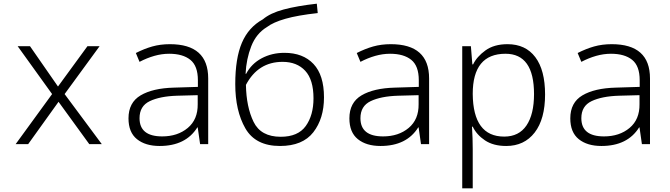

<svg xmlns="http://www.w3.org/2000/svg" viewBox="-20 -783 3640 1043"><path d="M133 0 298 -230 465 0H533L331 -272L521 -532H455L295 -313L143 -532H76L263 -272L65 0Z M738 -141Q738 -207 793.5 -233.5Q849 -260 941 -263L1054 -266V-217Q1055 -134 1000 -88Q945 -42 861 -42Q738 -42 738 -141ZM1052 -91H1054L1067 0H1111V-357Q1111 -543 903 -543Q851 -543 807 -530.5Q763 -518 718 -495L738 -447Q778 -468 818.5 -479.5Q859 -491 899 -491Q973 -491 1014 -458Q1055 -425 1055 -347V-311L925 -307Q810 -304 744 -265Q678 -226 678 -140Q678 -64 724 -27Q770 10 847 10Q989 10 1052 -91Z M1740 -254Q1740 -375 1683 -435.5Q1626 -496 1525 -496Q1457 -496 1401.5 -466.5Q1346 -437 1317 -382H1314Q1318 -463 1345 -532Q1372 -601 1430 -636Q1464 -662 1530.5 -681Q1597 -700 1706 -712L1701 -763Q1594 -751 1521 -731.5Q1448 -712 1408 -678Q1330 -635 1294 -550.5Q1258 -466 1258 -326Q1258 -181 1313 -85.5Q1368 10 1501 10Q1624 10 1682 -64.5Q1740 -139 1740 -254ZM1316 -322Q1382 -447 1515 -447Q1593 -447 1638 -398.5Q1683 -350 1683 -249Q1683 -157 1641 -98.5Q1599 -40 1505 -40Q1397 -40 1357.5 -121Q1318 -202 1316 -322Z M1938 -141Q1938 -207 1993.5 -233.5Q2049 -260 2141 -263L2254 -266V-217Q2255 -134 2200 -88Q2145 -42 2061 -42Q1938 -42 1938 -141ZM2252 -91H2254L2267 0H2311V-357Q2311 -543 2103 -543Q2051 -543 2007 -530.5Q1963 -518 1918 -495L1938 -447Q1978 -468 2018.5 -479.5Q2059 -491 2099 -491Q2173 -491 2214 -458Q2255 -425 2255 -347V-311L2125 -307Q2010 -304 1944 -265Q1878 -226 1878 -140Q1878 -64 1924 -27Q1970 10 2047 10Q2189 10 2252 -91Z M2719 -41Q2550 -41 2548 -273Q2548 -491 2726 -491Q2881 -491 2881 -272Q2881 -162 2840 -101.5Q2799 -41 2719 -41ZM2548 240V27Q2548 1 2547 -32.5Q2546 -66 2544 -95H2548Q2569 -51 2614.5 -20.5Q2660 10 2730 10Q2828 10 2884.5 -63Q2941 -136 2941 -270Q2941 -402 2888 -472.5Q2835 -543 2737 -543Q2664 -543 2617 -509Q2570 -475 2550 -433H2546L2538 -532H2491V240Z M3138 -141Q3138 -207 3193.5 -233.5Q3249 -260 3341 -263L3454 -266V-217Q3455 -134 3400 -88Q3345 -42 3261 -42Q3138 -42 3138 -141ZM3452 -91H3454L3467 0H3511V-357Q3511 -543 3303 -543Q3251 -543 3207 -530.5Q3163 -518 3118 -495L3138 -447Q3178 -468 3218.5 -479.5Q3259 -491 3299 -491Q3373 -491 3414 -458Q3455 -425 3455 -347V-311L3325 -307Q3210 -304 3144 -265Q3078 -226 3078 -140Q3078 -64 3124 -27Q3170 10 3247 10Q3389 10 3452 -91Z"/></svg>

Font: Noto Sans Mono UI Light
Style: Regular
Weight: 300
Designer: Monotype Design team
Foundry: Monotype Imaging Inc.
Version: 1.000